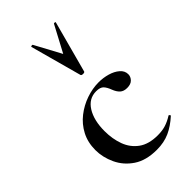

<svg xmlns="http://www.w3.org/2000/svg" viewBox="-229 -798 878 878"><g transform="rotate(-45 210.0 -359.0)"><path d="M233 12Q164 12 120 -17.5Q76 -47 54.5 -93Q33 -139 33 -186Q33 -236 53.5 -275Q74 -314 108 -340.5Q142 -367 182.5 -381Q223 -395 263 -395Q292 -395 320 -387Q348 -379 366.5 -363Q385 -347 385 -325Q385 -309 373 -296.5Q361 -284 337 -284Q315 -284 302.5 -295.5Q290 -307 282 -328Q274 -350 263 -362Q252 -374 226 -374Q178 -374 151 -330.5Q124 -287 124 -218Q124 -167 139.5 -125Q155 -83 190 -57.5Q225 -32 283 -32Q312 -32 334.5 -39Q357 -46 381 -61Q383 -63 386.5 -59Q390 -55 388 -53Q353 -21 316.5 -4.5Q280 12 233 12ZM160 -726Q159 -729 164.5 -730Q170 -731 171 -729L240 -601L308 -729Q310 -731 315 -730Q320 -729 318 -726L251 -477Q250 -472 240 -472Q230 -472 228 -477Z"/></g></svg>

Font: Cormorant Garamond Light SemiBold
Style: Regular
Weight: 600
Version: Version 4.001